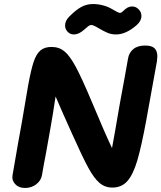

<svg xmlns="http://www.w3.org/2000/svg" viewBox="-20 -941 801 953"><path d="M761 -661Q761 -655 759 -637Q745 -558 717 -405Q715 -390 706 -344Q682 -214 661.5 -144.5Q641 -75 612.5 -42.5Q584 -10 538 -10Q501 -10 474 -33Q447 -56 418.5 -108Q390 -160 340 -272Q291 -380 256 -462Q254 -446 252 -438Q245 -388 232 -314Q225 -273 218.5 -238Q212 -203 207 -174Q203 -153 198 -127Q193 -101 188 -70Q183 -44 159.5 -26Q136 -8 104 -8Q73 -8 55.5 -27Q38 -46 42 -70L70 -232L88 -331L120 -519Q134 -595 147 -634Q160 -673 180.5 -690.5Q201 -708 236 -708Q273 -708 299.5 -686.5Q326 -665 356 -609.5Q386 -554 436 -435Q501 -279 536 -206Q552 -292 565 -370Q570 -402 597 -547L616 -653Q621 -680 642 -697.5Q663 -715 701 -715Q733 -715 747 -701.5Q761 -688 761 -661ZM303 -814Q303 -838 324 -859Q358 -893 384.5 -907Q411 -921 442 -921Q466 -921 491 -914.5Q516 -908 536 -896Q553 -886 562 -881.5Q571 -877 575 -877Q582 -877 590 -885Q603 -898 613.5 -903.5Q624 -909 636 -909Q654 -909 668 -895Q682 -881 682 -862Q682 -837 658 -816Q605 -770 556 -770Q533 -770 514 -778Q495 -786 473 -799Q471 -800 456.5 -808.5Q442 -817 432 -817Q426 -817 417.5 -810.5Q409 -804 397 -793Q371 -770 347 -770Q328 -770 315.5 -783.5Q303 -797 303 -814Z"/></svg>

Font: Mali
Style: Bold Italic
Weight: 700
Italic angle: -10°
Version: Version 1.000; ttfautohint (v1.6)